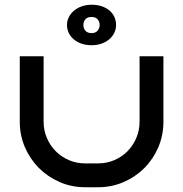

<svg xmlns="http://www.w3.org/2000/svg" viewBox="-20 -786 769 806"><path d="M666 -549.8V-274.9Q666 -217.8 644.5 -167.7Q623 -117.7 585.7 -80.3Q548.3 -43 498.5 -21.5Q448.7 0 392.1 0H336.9Q280.3 0 230.5 -21.7Q180.7 -43.5 143.3 -80.8Q106 -118.2 84.5 -168.2Q63 -218.3 63 -274.9V-549.8H163.1V-274.9Q163.1 -238.8 176.8 -206.8Q190.4 -174.8 214.1 -151.1Q237.8 -127.4 269.3 -113.8Q300.8 -100.1 336.9 -100.1H392.1Q428.2 -100.1 460 -113.8Q491.7 -127.4 515.1 -151.1Q538.6 -174.8 552.2 -206.8Q565.9 -238.8 565.9 -274.9V-549.8ZM261.2 -681.2Q261.2 -698.2 268.8 -713.6Q276.4 -729 290 -740.7Q303.7 -752.4 322.8 -759.3Q341.8 -766.1 364.3 -766.1Q389.2 -766.1 408.4 -759.3Q427.7 -752.4 440.9 -740.7Q454.1 -729 460.7 -713.6Q467.3 -698.2 467.3 -681.2Q467.3 -664.1 460 -648.7Q452.6 -633.3 439.2 -621.6Q425.8 -609.9 406.7 -603Q387.7 -596.2 364.3 -596.2Q340.3 -596.2 321.3 -603Q302.2 -609.9 288.8 -621.6Q275.4 -633.3 268.3 -648.7Q261.2 -664.1 261.2 -681.2ZM330.1 -681.2Q330.1 -667 338.6 -657Q347.2 -647 364.3 -647Q380.9 -647 389.6 -657Q398.4 -667 398.4 -681.2Q398.4 -695.3 389.6 -705.1Q380.9 -714.8 364.3 -714.8Q347.2 -714.8 338.6 -705.1Q330.1 -695.3 330.1 -681.2Z"/></svg>

Font: Bruno Ace SC
Style: Regular
Weight: 400
Designer: Astigmatic (AOETI)
Foundry: Astigmatic (AOETI)
Version: Version 1.000